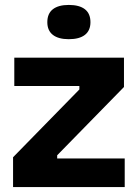

<svg xmlns="http://www.w3.org/2000/svg" viewBox="-20 -759 558 779"><path d="M33 0V-121L302 -396V-410H38V-525H483V-406L212 -129V-116H486V0ZM259 -600Q217 -600 194.5 -617.5Q172 -635 172 -669Q172 -704 194.5 -721.5Q217 -739 259 -739Q302 -739 324.5 -721.5Q347 -704 347 -669Q347 -635 324.5 -617.5Q302 -600 259 -600Z"/></svg>

Font: Bricolage Grotesque 24pt
Style: Bold
Weight: 700
Designer: Mathieu Triay
Foundry: Atelier Triay
Version: Version 1.001;gftools[0.9.33.dev8+g029e19f]